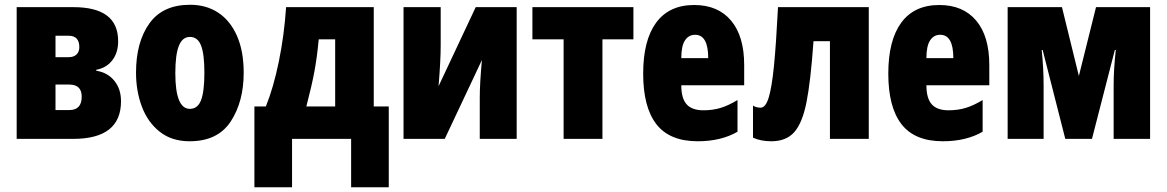

<svg xmlns="http://www.w3.org/2000/svg" viewBox="-20 -583 4898 806"><path d="M384 -290V-286Q431 -279 459.5 -244.5Q488 -210 488 -158Q488 0 287 0H50V-553H288Q382 -553 429 -517.5Q476 -482 476 -410Q476 -362 451.5 -330Q427 -298 384 -290ZM268 -433H213V-343H268Q290 -343 301.5 -354.5Q313 -366 313 -385Q313 -433 268 -433ZM271 -228H213V-121H271Q323 -121 323 -177Q323 -228 271 -228Z M776 10Q701 10 650.5 -30Q600 -70 575.5 -135.5Q551 -201 551 -278Q551 -406 607 -484.5Q663 -563 778 -563Q846 -563 896.5 -529.5Q947 -496 975 -432Q1003 -368 1003 -278Q1003 -156 948.5 -73Q894 10 776 10ZM777 -126Q810 -126 824 -162.5Q838 -199 838 -278Q838 -356 824 -392Q810 -428 777 -428Q746 -428 731 -391Q716 -354 716 -276Q716 -126 777 -126Z M1549 -136H1612V203H1454V0H1206V203H1048V-136H1096Q1128 -215 1150.5 -324.5Q1173 -434 1181 -553H1549ZM1318 -418Q1311 -343 1300 -283.5Q1289 -224 1266 -136H1387V-418Z M1830 -392Q1830 -329 1821 -221L1977 -553H2149V0H1994V-173Q1994 -232 2003 -331L1847 0H1674V-553H1830Z M2509 -418V0H2346V-418H2215V-553H2639V-418Z M3104 -310V-225H2840Q2840 -170 2862.5 -145Q2885 -120 2933 -120Q2972 -120 3005 -130Q3038 -140 3076 -163V-30Q3007 10 2909 10Q2791 10 2735.5 -61.5Q2680 -133 2680 -274Q2680 -414 2734.5 -488Q2789 -562 2894 -562Q2994 -562 3049 -496.5Q3104 -431 3104 -310ZM2840 -339H2953Q2953 -437 2898 -437Q2871 -437 2855.5 -413.5Q2840 -390 2840 -339Z M3464 0V-410H3395Q3383 -241 3365.5 -153.5Q3348 -66 3314 -28Q3280 10 3218 10Q3174 10 3141 -5V-140Q3153 -131 3173 -131Q3194 -131 3207 -173.5Q3220 -216 3229 -306Q3238 -396 3246 -553H3627V0Z M4133 -310V-225H3869Q3869 -170 3891.5 -145Q3914 -120 3962 -120Q4001 -120 4034 -130Q4067 -140 4105 -163V-30Q4036 10 3938 10Q3820 10 3764.5 -61.5Q3709 -133 3709 -274Q3709 -414 3763.5 -488Q3818 -562 3923 -562Q4023 -562 4078 -496.5Q4133 -431 4133 -310ZM3869 -339H3982Q3982 -437 3927 -437Q3900 -437 3884.5 -413.5Q3869 -390 3869 -339Z M4808 0H4655V-226Q4655 -292 4664 -373H4660L4564 0H4452L4357 -373H4353Q4361 -295 4361 -225V0H4210V-553H4438L4509 -264L4581 -553H4808Z"/></svg>

Font: Noto Sans UI CondBlack
Style: Regular
Weight: 900
Width: 3
Designer: Monotype Design Team
Foundry: Monotype Imaging Inc.
Version: Version 1.001